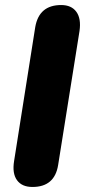

<svg xmlns="http://www.w3.org/2000/svg" viewBox="-20 -734 339 763"><path d="M109 9Q67 9 47.5 -18Q28 -45 36 -94L120 -626Q135 -714 223 -714Q264 -714 283.5 -687Q303 -660 296 -611L211 -78Q197 9 109 9Z"/></svg>

Font: Nunito Black
Style: Italic
Weight: 900
Italic angle: -9°
Designer: Vernon Adams
Foundry: Vernon Adams
Version: Version 3.601; ttfautohint (v1.8.2.53-6de2)